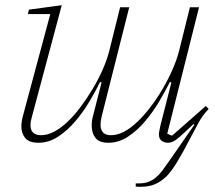

<svg xmlns="http://www.w3.org/2000/svg" viewBox="-20 -536 845 737"><path d="M520 181Q515 181 510.5 181Q506 181 501 180V168H512Q533 168 548.5 162.5Q564 157 577 146.5Q590 136 601.5 121Q613 106 626 87L726 -57L723 -60L692 -31Q668 -8 653.5 2Q639 12 625 12Q611 12 600.5 4.5Q590 -3 590 -20Q590 -26 592 -36Q594 -46 596 -55L638 -220L632 -221Q615 -187 591 -146.5Q567 -106 537 -70.5Q507 -35 471.5 -11.5Q436 12 396 12Q361 12 346.5 -6.5Q332 -25 332 -54Q332 -74 338 -95L370 -220L364 -221Q348 -188 324 -147.5Q300 -107 270 -71.5Q240 -36 204 -12Q168 12 128 12Q92 12 77 -6Q62 -24 62 -51Q62 -68 68 -91L173 -482H87L91 -499L217 -516L102 -86Q97 -68 97 -56Q97 -17 138 -17Q185 -17 241 -70Q265 -93 289 -125Q313 -157 335 -193.5Q357 -230 374 -268.5Q391 -307 400 -343L441 -508H476L370 -88Q366 -72 366 -57Q366 -17 406 -17Q454 -17 509 -70Q533 -93 557.5 -125Q582 -157 603.5 -193.5Q625 -230 642 -268.5Q659 -307 668 -343L709 -508H744L622 -23L640 -15L770 -129L781 -118Q758 -94 743 -66.5Q728 -39 708 -1Q679 55 658 89Q637 123 619 141Q598 161 575 171Q552 181 520 181Z"/></svg>

Font: IBM Plex Serif ExtLt
Style: Italic
Weight: 200
Italic angle: -14°
Designer: Mike Abbink, Paul van der Laan, Pieter van Rosmalen
Foundry: Bold Monday
Version: Version 3.001